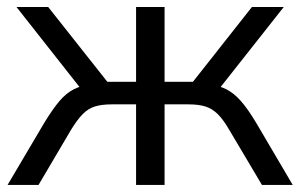

<svg xmlns="http://www.w3.org/2000/svg" viewBox="-20 -522 848 542"><path d="M1.4 0 105.2 -175.7Q129 -214.6 148 -236.9Q167 -259.2 188.5 -270.1Q210 -281 238.5 -284L217.8 -259.4L26.5 -502.3H116L283 -291.1H364.1V-502.3H444.6V-291.1H524.6L691.2 -502.3H781.1L589.4 -259.4L568.2 -284Q597.2 -281 618.7 -270.1Q640.2 -259.2 659.9 -236.9Q679.7 -214.6 702.9 -175.7L806.3 0H719.4L627 -155.7Q610.3 -184.5 594.7 -199.9Q579 -215.3 559.9 -221.4Q540.7 -227.4 511.8 -227.4H444.6V0H364.1V-227.4H295.8Q267 -227.4 247.8 -221.4Q228.6 -215.3 213.5 -199.9Q198.3 -184.5 180.6 -155.7L88.8 0Z"/></svg>

Font: Mulish ExtraLight
Style: Regular
Weight: 200
Designer: Vernon Adams
Foundry: Vernon Adams
Version: Version 3.603